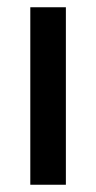

<svg xmlns="http://www.w3.org/2000/svg" viewBox="-20 -509 264 529"><path d="M63.5 0V-489H161.5V0Z"/></svg>

Font: Anek Bangla Medium Medium
Style: Regular
Weight: 500
Version: Version 1.003